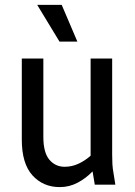

<svg xmlns="http://www.w3.org/2000/svg" viewBox="-20 -754 551 784"><path d="M69 -184V-515H157V-195Q157 -131 181.5 -102Q206 -73 244 -73Q273 -73 299.5 -85Q326 -97 350 -118V-515H438V-122Q438 -101 439 -83.5Q440 -66 444 -44L451 0H367L358 -54Q331 -26 297 -8Q263 10 224 10Q156 10 112.5 -38Q69 -86 69 -184ZM132 -734H232L296 -584H223Z"/></svg>

Font: Radio Canada Condensed
Style: Regular
Weight: 400
Width: 3
Designer: Charles Daoud, Etienne Aubert Bonn, Alexandre Saumier Demers, Jacques Le Bailly
Foundry: Radio-Canada
Version: Version 2.104; ttfautohint (v1.8.4.7-5d5b);gftools[0.9.28.de